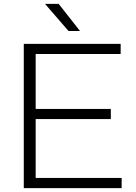

<svg xmlns="http://www.w3.org/2000/svg" viewBox="-20 -965 696 985"><path d="M102 0V-740H599V-688H163V-406H548.5V-354H163V-52H604V0ZM331.5 -806 211 -945H281L390.5 -806Z"/></svg>

Font: Encode Sans Expanded Light
Style: Regular
Weight: 300
Width: 7
Designer: Multiple Designers
Foundry: Impallari Type
Version: Version 3.000; ttfautohint (v1.8.3) -l 8 -r 50 -G 200 -x 14 